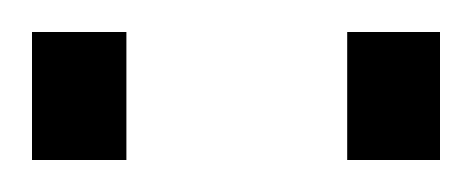

<svg xmlns="http://www.w3.org/2000/svg" viewBox="-28 -727 295 120"><path d="M-8 -627V-707H51V-627ZM189 -627V-707H247V-627Z"/></svg>

Font: Titillium Web Light
Style: Regular
Weight: 300
Version: Version 1.002;PS 57.000;hotconv 1.0.70;makeotf.lib2.5.55311